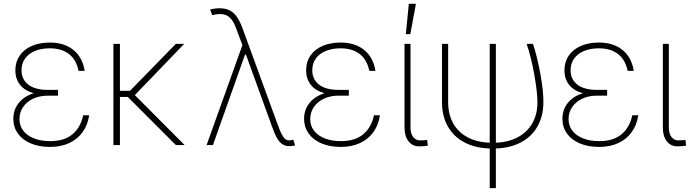

<svg xmlns="http://www.w3.org/2000/svg" viewBox="-20 -760 3615 1006"><path d="M156.7 -271.5Q108.9 -285.2 84.7 -315.9Q60.5 -346.7 60.5 -391.6Q60.5 -435.5 83 -468.5Q105.5 -501.5 146.5 -519.3Q187.5 -537.1 241.2 -537.1Q315.9 -537.1 364 -498.8Q412.1 -460.4 423.8 -388.7H391.6Q379.4 -447.8 340.8 -477.3Q302.2 -506.8 241.2 -506.8Q196.3 -506.8 162.6 -492.7Q128.9 -478.5 110.8 -452.6Q92.8 -426.8 92.8 -392.6Q92.8 -343.3 128.7 -316.2Q164.6 -289.1 229.5 -289.1H284.2V-258.8H229.5Q188.5 -258.8 154.8 -243.4Q121.1 -228 101.6 -200Q82 -171.9 82 -135.7Q82 -101.6 101.8 -75.4Q121.6 -49.3 158 -34.9Q194.3 -20.5 243.2 -20.5Q316.4 -20.5 359.4 -56.2Q402.3 -91.8 416 -156.2H447.3Q439.9 -106.4 413.8 -69.1Q387.7 -31.7 344 -11Q300.3 9.8 242.2 9.8Q183.6 9.8 140.1 -9Q96.7 -27.8 73.2 -61Q49.8 -94.2 49.8 -136.7Q49.8 -185.1 77.9 -220.2Q106 -255.4 156.7 -271.5Z M608.4 -284.2H661.1L901.4 -530.3H945.3L686.5 -261.7L947.3 0H901.4L649.4 -252H608.4V0H574.2V-530.3H608.4Z M1408.2 -88.9 1273.4 -460.9 1268.6 -473.6H1263.7L1095.7 0H1062.5L1250 -523.4L1218.8 -607.4Q1204.1 -649.4 1184.1 -668Q1164.1 -686.5 1132.8 -686.5Q1115.2 -686.5 1091.8 -680.7L1081.1 -710Q1106.9 -716.8 1130.9 -716.8Q1174.8 -716.3 1201.4 -693.8Q1228 -671.4 1248 -619.1L1434.6 -108.4Q1446.3 -75.7 1455.3 -57.9Q1464.4 -40 1473.6 -32.2Q1482.9 -24.4 1495.1 -24.4Q1501 -24.4 1516.6 -28.3L1526.4 2Q1508.8 5.9 1497.1 5.9Q1476.6 5.9 1461.4 -3.2Q1446.3 -12.2 1433.6 -32.7Q1420.9 -53.2 1408.2 -88.9Z M1680.2 -271.5Q1632.3 -285.2 1608.2 -315.9Q1584 -346.7 1584 -391.6Q1584 -435.5 1606.4 -468.5Q1628.9 -501.5 1669.9 -519.3Q1710.9 -537.1 1764.6 -537.1Q1839.4 -537.1 1887.5 -498.8Q1935.5 -460.4 1947.3 -388.7H1915Q1902.8 -447.8 1864.3 -477.3Q1825.7 -506.8 1764.6 -506.8Q1719.7 -506.8 1686 -492.7Q1652.3 -478.5 1634.3 -452.6Q1616.2 -426.8 1616.2 -392.6Q1616.2 -343.3 1652.1 -316.2Q1688 -289.1 1752.9 -289.1H1807.6V-258.8H1752.9Q1711.9 -258.8 1678.2 -243.4Q1644.5 -228 1625 -200Q1605.5 -171.9 1605.5 -135.7Q1605.5 -101.6 1625.2 -75.4Q1645 -49.3 1681.4 -34.9Q1717.8 -20.5 1766.6 -20.5Q1839.8 -20.5 1882.8 -56.2Q1925.8 -91.8 1939.5 -156.2H1970.7Q1963.4 -106.4 1937.3 -69.1Q1911.1 -31.7 1867.4 -11Q1823.7 9.8 1765.6 9.8Q1707 9.8 1663.6 -9Q1620.1 -27.8 1596.7 -61Q1573.2 -94.2 1573.2 -136.7Q1573.2 -185.1 1601.3 -220.2Q1629.4 -255.4 1680.2 -271.5Z M2130.9 -530.3V-90.8Q2130.9 -60.1 2144.8 -42.2Q2158.7 -24.4 2180.7 -24.4Q2194.3 -24.4 2205.1 -25.4Q2215.8 -26.4 2217.8 -27.3L2221.7 2.9Q2216.8 4.4 2204.6 5.6Q2192.4 6.8 2175.8 6.8Q2141.6 6.8 2120.6 -19.5Q2099.6 -45.9 2099.6 -90.8V-530.3ZM2122.1 -740.2H2159.2L2129.9 -581.1H2106.4Z M2328.1 -530.3V-224.6Q2328.1 -160.6 2354.7 -113.5Q2381.3 -66.4 2430.4 -40.5Q2479.5 -14.6 2545.9 -12.2V-530.3H2578.1V-12.2Q2646.5 -15.1 2695.6 -42.5Q2744.6 -69.8 2770.3 -116.2Q2795.9 -162.6 2795.9 -222.7Q2795.9 -277.8 2779.1 -371.1Q2762.2 -464.4 2739.3 -530.3H2772.5Q2794.9 -463.9 2811.5 -371.6Q2828.1 -279.3 2827.1 -222.7Q2826.7 -152.8 2797.4 -99.6Q2768.1 -46.4 2712.2 -15.6Q2656.2 15.1 2578.1 18.1V225.6H2545.9V18.1Q2468.8 15.6 2412.6 -14.4Q2356.4 -44.4 2326.2 -98.1Q2295.9 -151.9 2295.9 -224.6V-530.3Z M3033.7 -271.5Q2985.8 -285.2 2961.7 -315.9Q2937.5 -346.7 2937.5 -391.6Q2937.5 -435.5 2960 -468.5Q2982.4 -501.5 3023.4 -519.3Q3064.5 -537.1 3118.2 -537.1Q3192.9 -537.1 3241 -498.8Q3289.1 -460.4 3300.8 -388.7H3268.6Q3256.3 -447.8 3217.8 -477.3Q3179.2 -506.8 3118.2 -506.8Q3073.2 -506.8 3039.6 -492.7Q3005.9 -478.5 2987.8 -452.6Q2969.7 -426.8 2969.7 -392.6Q2969.7 -343.3 3005.6 -316.2Q3041.5 -289.1 3106.4 -289.1H3161.1V-258.8H3106.4Q3065.4 -258.8 3031.7 -243.4Q2998 -228 2978.5 -200Q2959 -171.9 2959 -135.7Q2959 -101.6 2978.8 -75.4Q2998.5 -49.3 3034.9 -34.9Q3071.3 -20.5 3120.1 -20.5Q3193.4 -20.5 3236.3 -56.2Q3279.3 -91.8 3293 -156.2H3324.2Q3316.9 -106.4 3290.8 -69.1Q3264.6 -31.7 3220.9 -11Q3177.2 9.8 3119.1 9.8Q3060.5 9.8 3017.1 -9Q2973.6 -27.8 2950.2 -61Q2926.8 -94.2 2926.8 -136.7Q2926.8 -185.1 2954.8 -220.2Q2982.9 -255.4 3033.7 -271.5Z M3484.4 -530.3V-90.8Q3484.4 -60.1 3498.3 -42.2Q3512.2 -24.4 3534.2 -24.4Q3547.9 -24.4 3558.6 -25.4Q3569.3 -26.4 3571.3 -27.3L3575.2 2.9Q3570.3 4.4 3558.1 5.6Q3545.9 6.8 3529.3 6.8Q3495.1 6.8 3474.1 -19.5Q3453.1 -45.9 3453.1 -90.8V-530.3Z"/></svg>

Font: Pretendard JP Thin
Style: Regular
Weight: 100
Designer: Base glyphs from Inter by Rasmus Andersson; Hangeul glyphs from Noto Sans CJK(Source Han Sans) by Jang Soo-young and Kan
Foundry: Kil Hyung-jin
Version: Version 1.309